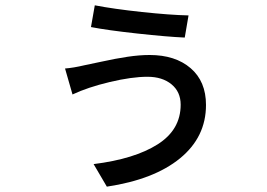

<svg xmlns="http://www.w3.org/2000/svg" viewBox="-20 -636 996 715"><path d="M652.8 -246.1Q652.8 -293.9 618.7 -322Q584.5 -350.1 529.3 -350.1Q471.2 -350.1 388.9 -330.6Q306.6 -311 250 -284.2L222.2 -380.9Q253.4 -383.3 294.9 -393.1Q303.7 -394.5 357.2 -406.2Q410.6 -418 455.1 -424.6Q499.5 -431.2 537.1 -431.2Q632.8 -431.2 689.9 -382.1Q747.1 -333 747.1 -245.1Q747.1 -125.5 650.4 -46.4Q553.7 32.7 377.9 59.1L328.6 -24.9Q481 -43.9 566.9 -98.4Q652.8 -152.8 652.8 -246.1ZM333 -616.2Q403.8 -602.5 508.5 -591.3Q613.3 -580.1 682.1 -578.6L668 -496.1Q602.1 -499 490.7 -511.2Q379.4 -523.4 318.8 -535.2Z"/></svg>

Font: Karasuma Gothic
Style: Regular
Weight: 500
Designer: Rasmus Andersson / Ryoko Nishizuka
Foundry: Genbu
Version: Version 1.00